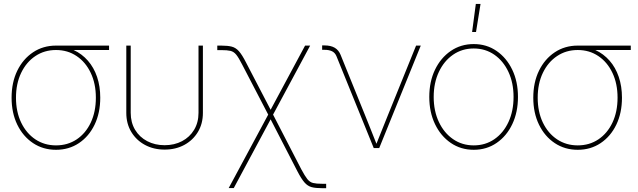

<svg xmlns="http://www.w3.org/2000/svg" viewBox="-20 -755 3252 979"><path d="M265.6 8.8Q199.7 8.8 148.4 -25.4Q97.2 -59.6 68.1 -119.4Q39.1 -179.2 39.1 -256.8Q39.1 -335 68.1 -394.5Q97.2 -454.1 148.4 -488.3Q199.7 -522.5 265.6 -522.5H536.1V-500H325.2H265.6Q206.5 -500 160.4 -469.2Q114.3 -438.5 87.9 -383.5Q61.5 -328.6 61.5 -256.8Q61.5 -185.1 87.9 -130.1Q114.3 -75.2 160.4 -44.4Q206.5 -13.7 265.6 -13.7Q325.2 -13.7 371.1 -44.4Q417 -75.2 442.9 -130.1Q468.8 -185.1 468.8 -256.8Q468.8 -328.6 442.6 -383.5Q416.5 -438.5 370.6 -469.2Q324.7 -500 265.6 -500V-518.6Q314.9 -518.6 356.2 -499.5Q397.5 -480.5 428 -445.8Q458.5 -411.1 474.9 -363Q491.2 -314.9 491.2 -256.8Q491.2 -179.2 462.4 -119.4Q433.6 -59.6 382.6 -25.4Q331.5 8.8 265.6 8.8Z M819.3 7.8Q763.7 7.8 719.5 -15.9Q675.3 -39.6 649.7 -81.8Q624 -124 624 -179.7V-522.5H646.5V-179.7Q646.5 -130.4 668.9 -93Q691.4 -55.7 730.7 -35.2Q770 -14.6 819.3 -14.6Q869.1 -14.6 908.2 -35.2Q947.3 -55.7 969.7 -93Q992.2 -130.4 992.2 -179.7V-522.5H1014.6V-179.7Q1014.6 -124 989 -81.8Q963.4 -39.6 919.4 -15.9Q875.5 7.8 819.3 7.8Z M1146 204.1 1352.5 -179.7H1367.7L1516.1 107.9Q1534.7 142.6 1547.1 158.2Q1559.6 173.8 1576.2 178Q1592.8 182.1 1622.6 182.1H1643.1V204.6H1622.6Q1589.4 204.6 1569.1 199.2Q1548.8 193.8 1532.7 175.5Q1516.6 157.2 1496.6 118.7L1359.9 -146.5L1171.9 204.1ZM1354 -158.2 1214.8 -425.8Q1197.3 -460.4 1184.6 -476.1Q1171.9 -491.7 1155.3 -495.6Q1138.7 -499.5 1108.4 -499.5H1087.9V-522.5H1108.4Q1141.6 -522.5 1162.1 -517.1Q1182.6 -511.7 1198.7 -493.4Q1214.8 -475.1 1234.4 -436.5L1359.9 -195.3L1535.6 -522.5H1561.5L1365.7 -158.2Z M1885.7 0 1695.3 -469.2Q1688 -486.3 1672.9 -493.7Q1657.7 -501 1634.3 -501H1622.6V-523.4H1634.3Q1666.5 -523.4 1686.8 -511.5Q1707 -499.5 1716.8 -475.1L1842.8 -164.1Q1857.9 -127.4 1872.6 -89.6Q1887.2 -51.8 1902.3 -14.6H1896.5Q1911.6 -51.8 1926.5 -89.4Q1941.4 -127 1956.5 -164.1L2101.6 -522.5H2125.5L1913.6 0Z M2395.5 8.8Q2329.6 8.8 2278.3 -26.4Q2227.1 -61.5 2198 -122.3Q2168.9 -183.1 2168.9 -260.7Q2168.9 -338.9 2198 -399.4Q2227.1 -460 2278.3 -495.1Q2329.6 -530.3 2395.5 -530.3Q2461.4 -530.3 2512.2 -495.1Q2563 -460 2592 -399.4Q2621.1 -338.9 2621.1 -260.7Q2621.1 -183.1 2592.3 -122.3Q2563.5 -61.5 2512.5 -26.4Q2461.4 8.8 2395.5 8.8ZM2395.5 -13.7Q2455.1 -13.7 2501 -45.4Q2546.9 -77.1 2572.8 -133.1Q2598.6 -189 2598.6 -260.7Q2598.6 -332.5 2572.5 -388.4Q2546.4 -444.3 2500.5 -476.1Q2454.6 -507.8 2395.5 -507.8Q2336.4 -507.8 2290.3 -476.1Q2244.1 -444.3 2217.8 -388.4Q2191.4 -332.5 2191.4 -260.7Q2191.4 -189 2217.8 -133.1Q2244.1 -77.1 2290.3 -45.4Q2336.4 -13.7 2395.5 -13.7ZM2387.2 -591.8 2406.2 -734.9H2430.2L2407.2 -591.8Z M2925.8 8.8Q2859.9 8.8 2808.6 -25.4Q2757.3 -59.6 2728.3 -119.4Q2699.2 -179.2 2699.2 -256.8Q2699.2 -335 2728.3 -394.5Q2757.3 -454.1 2808.6 -488.3Q2859.9 -522.5 2925.8 -522.5H3196.3V-500H2985.4H2925.8Q2866.7 -500 2820.6 -469.2Q2774.4 -438.5 2748 -383.5Q2721.7 -328.6 2721.7 -256.8Q2721.7 -185.1 2748 -130.1Q2774.4 -75.2 2820.6 -44.4Q2866.7 -13.7 2925.8 -13.7Q2985.4 -13.7 3031.2 -44.4Q3077.1 -75.2 3103 -130.1Q3128.9 -185.1 3128.9 -256.8Q3128.9 -328.6 3102.8 -383.5Q3076.7 -438.5 3030.8 -469.2Q2984.9 -500 2925.8 -500V-518.6Q2975.1 -518.6 3016.4 -499.5Q3057.6 -480.5 3088.1 -445.8Q3118.7 -411.1 3135 -363Q3151.4 -314.9 3151.4 -256.8Q3151.4 -179.2 3122.6 -119.4Q3093.8 -59.6 3042.7 -25.4Q2991.7 8.8 2925.8 8.8Z"/></svg>

Font: Inter 28pt Thin
Style: Regular
Weight: 250
Designer: Rasmus Andersson
Foundry: rsms
Version: Version 4.001;git-66647c0bb